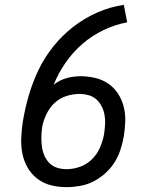

<svg xmlns="http://www.w3.org/2000/svg" viewBox="-20 -763 640 791"><path d="M254 8Q220 8 189 0Q158 -8 133.5 -27Q109 -46 93.5 -73Q78 -100 72 -131.5Q66 -163 67.5 -196Q69 -229 74 -262Q83 -316 98.5 -369.5Q114 -423 138.5 -474.5Q163 -526 200 -572Q237 -618 283 -653.5Q329 -689 382 -712Q435 -735 490 -743L504 -671Q455 -662 407.5 -639.5Q360 -617 320 -582.5Q280 -548 250 -504.5Q220 -461 201 -414Q225 -433 254 -441Q283 -449 311 -449Q342 -449 372 -442Q402 -435 426 -418.5Q450 -402 466 -377.5Q482 -353 489.5 -324Q497 -295 496 -263.5Q495 -232 490 -201Q485 -173 476 -145.5Q467 -118 451.5 -93.5Q436 -69 413 -48.5Q390 -28 364 -15Q338 -2 309.5 3Q281 8 254 8ZM254 -66Q282 -66 310 -76Q338 -86 359.5 -107.5Q381 -129 392.5 -156.5Q404 -184 409 -211V-213Q412 -232 413 -252Q414 -272 410.5 -290.5Q407 -309 398.5 -325.5Q390 -342 376.5 -354Q363 -366 344.5 -371Q326 -376 306 -376Q280 -376 252.5 -367Q225 -358 204.5 -338.5Q184 -319 171.5 -293Q159 -267 154 -241Q151 -220 150.5 -200Q150 -180 152.5 -160.5Q155 -141 162.5 -123Q170 -105 183 -91.5Q196 -78 215 -72Q234 -66 254 -66Z"/></svg>

Font: Iosevka Plex Etoile
Style: Italic
Weight: 400
Italic angle: -9°
Designer: Belleve Invis
Foundry: Belleve Invis
Version: Version 25.1.1; ttfautohint (v1.8.4)